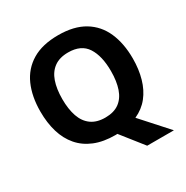

<svg xmlns="http://www.w3.org/2000/svg" viewBox="-198 -890 1187 1225"><g transform="rotate(-30 395.5 -277.5)"><path d="M735.3 -358Q735.3 -278.9 716.3 -212.5Q697.4 -146.1 659 -97.7Q620.7 -49.3 560.2 -22L733 170H536.3L409.3 9.6Q406.3 9.6 402.3 9.8Q398.2 10 395.3 10Q307.6 10 243.5 -16.2Q179.3 -42.4 137.4 -91.2Q95.5 -140 75.2 -207.7Q54.9 -275.4 54.9 -359Q54.9 -469.6 91.5 -551.9Q128.1 -634.2 203.8 -679.6Q279.4 -725 396.3 -725Q512.4 -725 587.6 -679.5Q662.7 -634 699 -551.5Q735.3 -469 735.3 -358ZM215.8 -358Q215.8 -283.9 234.4 -230.1Q253 -176.4 293 -147.5Q333 -118.6 395.3 -118.6Q459.2 -118.6 498.5 -147.5Q537.8 -176.4 556.1 -230.1Q574.4 -283.9 574.4 -358Q574.4 -469.8 533 -533.8Q491.6 -597.8 396.3 -597.8Q333 -597.8 293 -568.8Q253 -539.8 234.4 -486.3Q215.8 -432.7 215.8 -358Z"/></g></svg>

Font: Noto Sans Khmer
Style: Regular
Weight: 400
Designer: Danh Hong and the Monotype Design Team
Foundry: Monotype Imaging Inc.
Version: Version 2.003